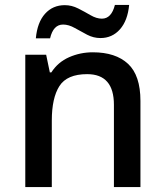

<svg xmlns="http://www.w3.org/2000/svg" viewBox="-20 -762 671 782"><path d="M358 -549Q451 -549 501.5 -502Q552 -455 552 -351V0H444V-335Q444 -460 335 -460Q253 -460 222 -411.5Q191 -363 191 -271V0H83V-539H168L183 -467H189Q216 -509 261.5 -529Q307 -549 358 -549ZM126 -606Q132 -671 163.5 -706Q195 -741 244 -741Q272 -741 298.5 -727.5Q325 -714 349 -700Q373 -686 395 -686Q434 -686 448 -742H506Q500 -678 468.5 -642.5Q437 -607 389 -607Q361 -607 335 -620.5Q309 -634 284.5 -648Q260 -662 237 -662Q197 -662 184 -606Z"/></svg>

Font: Noto Kufi Arabic Medium
Style: Regular
Weight: 500
Designer: Monotype Design Team, David Williams, Khaled Hosny
Foundry: Google LLC
Version: Version 2.109; ttfautohint (v1.8.4.7-5d5b)